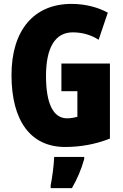

<svg xmlns="http://www.w3.org/2000/svg" viewBox="-20 -744 633 985"><path d="M295 -418V-276H377V-145C360 -140 342 -137 324 -137C253 -137 216 -213 216 -354C216 -498 262 -578 353 -578C402 -578 447 -565 486 -540L533 -679C486 -705 421 -724 347 -724C153 -724 39 -588 39 -359C39 -123 138 10 314 10C394 10 470 -4 544 -33V-418ZM412 72V61H258C257 101 247 173 240 207V221H349C376 175 397 125 412 72Z"/></svg>

Font: Noto Sans Devanagari ExtraCondensed Black
Style: Regular
Weight: 900
Width: 2
Designer: Jelle Bosma - Monotype Design Team
Foundry: Monotype Imaging Inc.
Version: Version 2.004